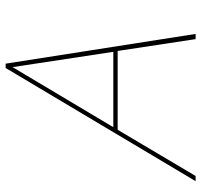

<svg xmlns="http://www.w3.org/2000/svg" viewBox="-36 -662 698 665"><g transform="rotate(-90 312.5 -329.0)"><path d="M469 -270H196L36 0H18L410 -658H425L528 0H510ZM466 -285 413 -634 205 -285Z"/></g></svg>

Font: Ysabeau Thin
Style: Italic
Weight: 200
Italic angle: -12°
Designer: Christian Thalmann (Catharsis Fonts)
Version: Version 0.003